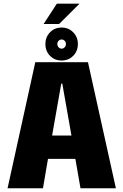

<svg xmlns="http://www.w3.org/2000/svg" viewBox="-20 -1008 660 1028"><path d="M20.5 0 169 -675H451L600.5 0H411L383.5 -157.5H237L210 0ZM259 -282.5H362.5L313.5 -560.5H308ZM310 -684Q272.5 -684 247.8 -709.2Q223 -734.5 223 -772.5Q223 -809.5 247.8 -835Q272.5 -860.5 310 -860.5Q347 -860.5 372 -835Q397 -809.5 397 -772.5Q397 -734.5 372 -709.2Q347 -684 310 -684ZM310 -747.5Q319.5 -747.5 326.2 -754.8Q333 -762 333 -772.5Q333 -782.5 326.2 -789.5Q319.5 -796.5 310 -796.5Q300.5 -796.5 293.8 -789.5Q287 -782.5 287 -772.5Q287 -762 293.8 -754.8Q300.5 -747.5 310 -747.5ZM213.5 -879.5 284.5 -988.5H406L296.5 -879.5Z"/></svg>

Font: Anybody ExtraBold
Style: Regular
Weight: 800
Designer: Tyler Finck
Foundry: Etcetera Type Company
Version: Version 1.010; ttfautohint (v1.8.3) -l 8 -r 50 -G 200 -x 14 